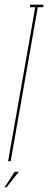

<svg xmlns="http://www.w3.org/2000/svg" viewBox="-52 -695 208 828"><path d="M-17 0 100 -664H77L78 -675H136L134 -664H111L-6 0ZM-32.2 112.9 11 45.9H29.1L-23.9 112.9Z"/></svg>

Font: Anybody UltraCondensed Thin
Style: Italic
Weight: 100
Width: 1
Italic angle: -10°
Designer: Tyler Finck
Foundry: Etcetera Type Company
Version: Version 1.010; ttfautohint (v1.8.3) -l 8 -r 50 -G 200 -x 14 